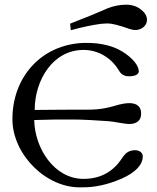

<svg xmlns="http://www.w3.org/2000/svg" viewBox="-20 -793 671 819"><path d="M282 -664C329 -677 371 -686 408 -691C419 -692 430 -693 440 -693C458 -693 489 -685 534 -669C543 -666 551 -665 558 -665C583 -665 607 -683 607 -708C607 -724 599 -738 583 -751C565 -766 543 -773 518 -773C492 -773 466 -768 440 -758L377 -731L279 -692ZM329 6C382 7 439 -5 499 -31C559 -58 589 -90 589 -127C589 -142 572 -157 543 -151C528 -148 515 -141 499 -116C461 -59 407 -30 336 -30C211 -30 128 -161 126 -281L210 -283C323 -283 307 -285 443 -276C464 -275 510 -264 533 -264C566 -265 583 -281 582 -311C581 -337 566 -351 537 -353C520 -354 497 -350 467 -341C392 -319 359 -327 247 -325L128 -324C128 -451 206 -582 339 -580C408 -579 461 -538 488 -491C499 -472 516 -464 547 -469C561 -471 572 -478 572 -489C572 -514 544 -547 502 -573C468 -594 414 -612 338 -610C156 -604 31 -463 33 -281C35 -133 178 12 329 6Z"/></svg>

Font: GFS Ignacio
Style: Regular
Weight: 400
Designer: George D. Matthiopoulos
Foundry: George D. Matthiopoulos
Version: Version 1.000